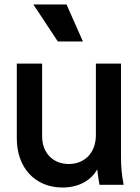

<svg xmlns="http://www.w3.org/2000/svg" viewBox="-20 -825 626 857"><path d="M259 12C328 12 385 -17 414 -69C416 -50 419 -29 424 0H532C523 -46 520 -80 520 -131V-541H408V-222C408 -143 358 -93 287 -93C217 -93 168 -142 168 -217V-541H55V-207C55 -77 136 12 259 12ZM129 -805 238 -640H350L277 -805Z"/></svg>

Font: Mluvka SemiBold
Style: Regular
Weight: 600
Designer: Modified by Jiří Krblich, Original typeface by Gumpita Rahayu
Foundry: Gumpita Rahayu & Jiří Krblich
Version: Version 2.000;Glyphs 3.1.1 (3134)